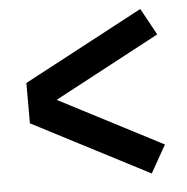

<svg xmlns="http://www.w3.org/2000/svg" viewBox="-43 -592 586 602"><g transform="rotate(-5 250.0 -291.5)"><path d="M466 -466 134 -289 460 -120 411 -33 44 -223V-350L420 -550Z"/></g></svg>

Font: Lekton
Style: Bold
Weight: 700
Designer: Paolo Mazzetti, Luciano Perondi, Raffaele Flato, Elena Papassissa, Emilio Macchia, Michela Povoleri, Tobias Seemiller, R
Version: Version 34.000